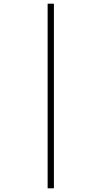

<svg xmlns="http://www.w3.org/2000/svg" viewBox="-20 -780 550 1040"><path d="M238 240H272V-760H238Z"/></svg>

Font: Noto Serif Bengali SemiCondensed ExtraLight
Style: Regular
Weight: 200
Width: 4
Designer: Juan Bruce, Universal Thirst, Indian Type Foundry and the Monotype Design Team.
Foundry: Monotype Imaging Inc.
Version: Version 2.003